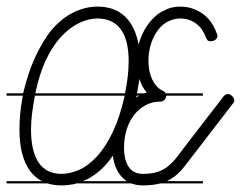

<svg xmlns="http://www.w3.org/2000/svg" viewBox="-20 -570 730 582"><path d="M167 -43Q192 -43 219.5 -55Q247 -67 273.5 -95.5Q300 -124 322 -170Q343 -214 358 -280H86L85 -275Q80 -249 77 -224.5Q74 -200 74 -177Q74 -112 97 -77.5Q120 -43 167 -43ZM367 -336Q370 -361 370 -384Q370 -450 345.5 -482Q321 -514 275 -514Q250 -514 221.5 -501Q193 -488 166.5 -460Q140 -432 118 -386Q99 -344 87 -287H359Q364 -312 367 -336ZM339 -535Q350 -528 359 -520Q390 -490 400 -435Q407 -460 419 -481Q431 -502 447 -517Q458 -528 471 -535L485 -542Q504 -550 526 -550Q549 -550 569 -542L584 -535L592 -530Q622 -510 637 -469Q639 -464 639 -461Q639 -455 633.5 -450Q628 -445 618 -445Q612 -445 609.5 -447.5Q607 -450 604 -457Q593 -486 572.5 -500Q552 -514 527 -514Q509 -514 491.5 -506Q474 -498 460.5 -481Q447 -464 438.5 -439.5Q430 -415 430 -384Q430 -352 442 -328Q454 -304 473 -295Q480 -292 482 -287H595V-280H484Q483 -271 478 -267Q473 -262 465 -262Q441 -262 421 -251Q401 -240 386.5 -221.5Q372 -203 364 -177.5Q356 -152 356 -122Q356 -84 370.5 -63.5Q385 -43 413 -43Q440 -43 458 -49Q476 -55 490 -66.5Q504 -78 516 -93.5Q528 -109 543 -129L657 -277Q663 -285 670 -285Q677 -285 683.5 -279Q690 -273 690 -266Q690 -259 685 -255L572 -108Q554 -85 540 -66.5Q526 -48 509 -35Q498 -27 486 -21H595V-14H466Q444 -8 413 -8Q394 -8 378 -14H211Q208 -13 205 -12Q185 -8 167 -8Q143 -8 124 -14H0V-21H107Q86 -32 71 -52Q39 -96 39 -177Q39 -223 47 -267Q48 -273 49 -280H0V-287H50Q58 -320 68 -350Q82 -390 99 -421.5Q116 -453 132 -474Q165 -514 202 -532L208 -535L226 -542Q251 -550 275 -550Q302 -550 324 -542ZM352 -31Q328 -54 322 -98Q305 -73 285.5 -55.5Q266 -38 245 -27Q238 -24 231 -21H364Q358 -25 352 -31ZM396 -291 395 -287H416Q421 -288 425 -290Q409 -307 403 -331Q401 -321 399.5 -311Q398 -301 396 -291ZM402 -280H394L393 -275Z"/></svg>

Font: Gruenewald VA 3. Klasse
Style: Regular
Weight: 400
Designer: Peter Wiegel
Foundry: Peter Wiegel, nach dem Schriftentwurf von Dr. H. Gr¸newald
Version: Version 0.007